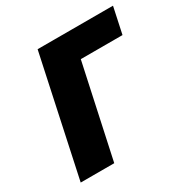

<svg xmlns="http://www.w3.org/2000/svg" viewBox="-152 -790 899 922"><g transform="rotate(-30 297.5 -329.0)"><path d="M36 0 177 -658H364L222 0ZM241 -513 272 -658H595L564 -513Z"/></g></svg>

Font: Ysabeau Office Black
Style: Italic
Weight: 900
Italic angle: -12°
Designer: Christian Thalmann (Catharsis Fonts)
Version: Version 2.001;gftools[0.9.30]; featfreeze: tnum,lnum,ss02